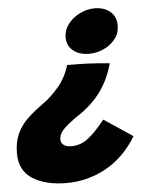

<svg xmlns="http://www.w3.org/2000/svg" viewBox="-81 -596 652 829"><g transform="rotate(-5 245.0 -181.5)"><path d="M360.5 -551.5Q400.5 -551.5 426.8 -529.8Q453 -508 453 -469.5Q453 -435.5 433.2 -410.5Q413.5 -385.5 383 -371.8Q352.5 -358 320.5 -358Q276.5 -358 250.5 -379.8Q224.5 -401.5 224.5 -436.5Q224.5 -468.5 244.5 -494.8Q264.5 -521 295.8 -536.2Q327 -551.5 360.5 -551.5ZM220.5 -318Q279 -318 318.5 -316Q358 -314 404.5 -309.5Q386.5 -242 349.2 -190Q312 -138 250 -96.5Q213 -72 188.2 -48.8Q163.5 -25.5 163.5 -0.5Q163.5 16 176 24.5Q188.5 33 209 33Q249 33 282 7.2Q315 -18.5 355.5 -69.5L479.5 13Q426.5 100.5 346.8 145Q267 189.5 174 189.5Q85 189.5 28.2 154.2Q-28.5 119 -28.5 44Q-28.5 -5.5 -12.2 -41Q4 -76.5 33.2 -104.5Q62.5 -132.5 101 -159.5Q137.5 -185 171.8 -225.8Q206 -266.5 220.5 -318Z"/></g></svg>

Font: Grandstander ExtraBold
Style: Italic
Weight: 800
Italic angle: -15°
Designer: Tyler Finck
Foundry: Etcetera Type Co
Version: Version 1.200; ttfautohint (v1.8.3)